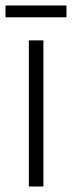

<svg xmlns="http://www.w3.org/2000/svg" viewBox="-37 -772 262 699"><path d="M205 -752H-17V-709H205ZM121 -93V-625H68V-93Z"/></svg>

Font: Noto Sans Kannada UI ExtraCondensed Light
Style: Regular
Weight: 300
Width: 2
Designer: Jelle Bosma - Monotype Design Team
Foundry: Monotype Imaging Inc.
Version: Version 2.005